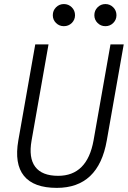

<svg xmlns="http://www.w3.org/2000/svg" viewBox="-20 -911 626 941"><path d="M258.3 9.8Q145 9.8 97.4 -49.1Q49.8 -107.9 69.8 -222.7L152.8 -693.4H217.8L134.8 -222.7Q119.6 -137.2 152.8 -93.3Q186 -49.3 265.1 -49.3Q407.2 -49.3 438.5 -222.7L521.5 -693.4H586.4L503.4 -222.7Q462.9 9.8 258.3 9.8ZM293 -782.7Q270.5 -782.7 254.6 -798.3Q238.8 -814 238.8 -836.4Q238.8 -859.4 254.6 -875.2Q270.5 -891.1 293 -891.1Q315.9 -891.1 331.8 -875.2Q347.7 -859.4 347.7 -836.4Q347.7 -814 331.8 -798.3Q315.9 -782.7 293 -782.7ZM496.6 -782.7Q474.1 -782.7 458.3 -798.3Q442.4 -814 442.4 -836.4Q442.4 -859.4 458.3 -875.2Q474.1 -891.1 496.6 -891.1Q519 -891.1 534.9 -875.2Q550.8 -859.4 550.8 -836.4Q550.8 -814 534.9 -798.3Q519 -782.7 496.6 -782.7Z"/></svg>

Font: Cascadia Code Light
Style: Italic
Weight: 300
Italic angle: -10°
Monospace: yes
Designer: Aaron Bell
Foundry: Saja Typeworks
Version: Version 2404.023; ttfautohint (v1.8.4)